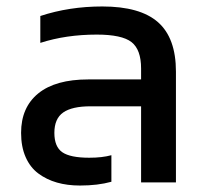

<svg xmlns="http://www.w3.org/2000/svg" viewBox="-20 -570 634 600"><path d="M230 9.8Q190.4 9.8 158 0.5Q125.5 -8.8 99.9 -27.8Q74.2 -46.9 60.1 -79.1Q45.9 -111.3 45.9 -154.8Q45.9 -234.4 99.6 -278.1Q153.3 -321.8 255.9 -321.8H420.9V-356Q420.9 -415 390.9 -438.5Q360.8 -461.9 282.2 -461.9Q186.5 -461.9 106 -436V-520Q196.3 -549.8 299.8 -549.8Q418 -549.8 473.9 -500.5Q529.8 -451.2 529.8 -346.2V0H420.9V-237.8H263.2Q205.1 -237.8 177.5 -218.5Q149.9 -199.2 149.9 -154.8Q149.9 -111.3 174.8 -94.2Q199.7 -77.1 258.8 -77.1Q299.3 -77.1 328.1 -85V-2Q285.6 9.8 230 9.8Z"/></svg>

Font: Kanit
Style: Regular
Weight: 400
Designer: Katatrad Team
Foundry: CadsonDemak
Version: Version 1.000;PS 001.000;hotconv 1.0.88;makeotf.lib2.5.64775